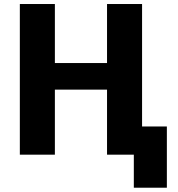

<svg xmlns="http://www.w3.org/2000/svg" viewBox="-20 -750 864 931"><path d="M76.2 0V-730.5H246.1V-444.3H499V-730.5H668.9V-136.7H789.1V160.2H628.9V0H499V-315.4H246.1V0Z"/></svg>

Font: GenEi M Gothic v2 Heavy
Style: Regular
Weight: 800
Version: Version 2.0